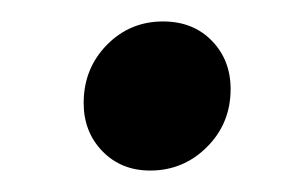

<svg xmlns="http://www.w3.org/2000/svg" viewBox="-20 -400 279 179"><path d="M58 -304Q58 -336 79.5 -358Q101 -380 132 -380Q160 -380 177.5 -362Q195 -344 195 -317Q195 -285 173 -263Q151 -241 120 -241Q93 -241 75.5 -259Q58 -277 58 -304Z"/></svg>

Font: FiraGO
Style: Italic
Weight: 400
Italic angle: -8°
Designer: bBox Type GmbH
Foundry: bBox Type GmbH
Version: Version 1.001